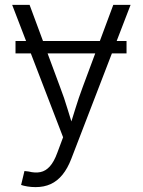

<svg xmlns="http://www.w3.org/2000/svg" viewBox="-20 -559 584 786"><path d="M498 -391.1V-340.3H43.5V-391.1ZM66.4 198.2 80.1 141.1 97.2 143.1Q124 149.9 145.5 145.5Q167 141.1 184.1 122.1Q201.2 103 214.4 66.9L238.3 2.9L29.8 -539.1H101.1L226.1 -202.1Q243.2 -157.7 256.3 -113.5Q269.5 -69.3 283.2 -26.4H261.2Q274.9 -69.3 288.3 -113.5Q301.8 -157.7 318.4 -202.1L443.8 -539.1H514.6L272 90.8Q256.8 130.4 235.8 156.2Q214.8 182.1 187.5 194.6Q160.2 207 126 207Q107.4 207 92 204.3Q76.7 201.7 66.4 198.2Z"/></svg>

Font: Inter 18pt Light
Style: Regular
Weight: 300
Designer: Rasmus Andersson
Foundry: rsms
Version: Version 4.001;git-66647c0bb